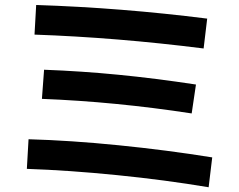

<svg xmlns="http://www.w3.org/2000/svg" viewBox="-20 -747 978 785"><path d="M89.8 -56.6 96.7 -177.7Q268.1 -172.9 465.1 -153.1Q662.1 -133.3 847.7 -103.5L833 18.6Q655.8 -11.2 458.5 -31Q261.2 -50.8 89.8 -56.6ZM151.4 -342.8 160.2 -461.9Q314 -456.1 463.9 -441.4Q613.8 -426.8 781.2 -401.4L763.7 -283.2Q451.7 -331.1 151.4 -342.8ZM121.1 -605.5 127.9 -726.6Q475.6 -715.3 827.1 -670.9L812.5 -548.8Q455.6 -593.8 121.1 -605.5Z"/></svg>

Font: Pretendard
Style: Bold
Weight: 700
Designer: Base glyphs from Inter by Rasmus Andersson; Hangeul glyphs from Noto Sans CJK(Source Han Sans) by Jang Soo-young and Kan
Foundry: Kil Hyung-jin
Version: Version 1.309